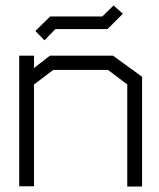

<svg xmlns="http://www.w3.org/2000/svg" viewBox="-20 -680 578 700"><path d="M444 0V-372L374 -425H174L104 -372V-1H50V-477H104V-432L162 -477H392L498 -400V0ZM109 -567 163 -620H353L394 -660L428 -630L372 -574H182L142 -533Z"/></svg>

Font: Turret Road
Style: Regular
Weight: 400
Designer: Noponies
Foundry: Noponies
Version: Version 1.001; ttfautohint (v1.8)